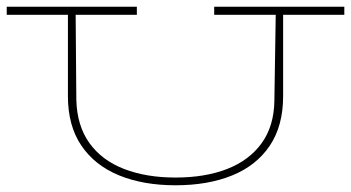

<svg xmlns="http://www.w3.org/2000/svg" viewBox="-20 -540 1044 571"><path d="M387 -496H205L207 -243Q209 -166 246 -114.5Q283 -63 349 -37.5Q415 -12 502 -12Q590 -12 655.5 -37.5Q721 -63 758 -114Q795 -165 796 -241L800 -496H617V-520H1004V-496H822V-254Q822 -166 782.5 -107Q743 -48 671 -18.5Q599 11 502 11Q406 11 334 -18.5Q262 -48 222 -107Q182 -166 182 -254V-496H0V-520H387Z"/></svg>

Font: BhuTuka Expanded One
Style: Regular
Weight: 400
Designer: Erin McLaughlin
Version: Version 1.000; ttfautohint (v1.8.3)